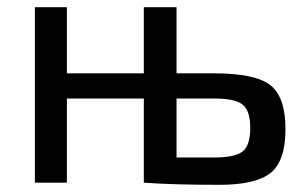

<svg xmlns="http://www.w3.org/2000/svg" viewBox="-20 -508 855 534"><path d="M471 -304H576Q690 -304 732 -271Q774 -238 774 -149Q774 -60 732.5 -27Q691 6 591 6Q458 6 380 0V-234H166V0H77V-488H166V-304H380V-488H471ZM471 -70H576Q633 -70 654.5 -86.5Q676 -103 676 -153Q676 -199 655.5 -216.5Q635 -234 576 -234H471Z"/></svg>

Font: Exo 2.0 Medium
Style: Regular
Weight: 500
Designer: Natanael Gama
Version: Version 1.001;PS 001.001;hotconv 1.0.70;makeotf.lib2.5.58329